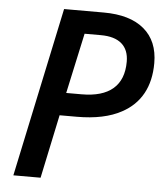

<svg xmlns="http://www.w3.org/2000/svg" viewBox="-52 -760 691 806"><g transform="rotate(5 294.0 -357.0)"><path d="M185.5 -713.9H352.5Q463.4 -713.9 522.9 -663.8Q582.5 -613.8 582.5 -520.5Q582.5 -445.8 553 -392.1Q523.4 -338.4 465.8 -307.6Q393.6 -268.1 277.8 -268.1H205.6L148.9 0H34.2ZM466.8 -516.6Q466.8 -566.4 436.8 -592.3Q406.7 -618.2 349.1 -618.2H280.3L225.1 -363.8H290Q377.4 -363.8 422.1 -402.3Q466.8 -440.9 466.8 -516.6Z"/></g></svg>

Font: Viking Open Sans Light
Style: Bold Italic
Weight: 600
Italic angle: -12°
Foundry: Ascender Corporation
Version: Version 2.000